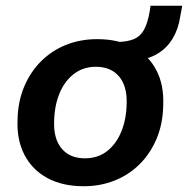

<svg xmlns="http://www.w3.org/2000/svg" viewBox="-20 -637 653 667"><path d="M271 10Q197 10 144.5 -18.5Q92 -47 65 -99Q38 -151 41 -220Q42 -284 64 -336Q86 -388 123.5 -425Q161 -462 210.5 -481.5Q260 -501 317 -501Q391 -501 443.5 -473Q496 -445 523 -393.5Q550 -342 547 -272Q546 -207 524 -155Q502 -103 464.5 -66Q427 -29 377.5 -9.5Q328 10 271 10ZM275 -87Q320 -87 352 -112Q384 -137 401.5 -180Q419 -223 420 -277Q422 -338 393.5 -371.5Q365 -405 313 -405Q269 -405 236.5 -380Q204 -355 186.5 -312Q169 -269 168 -215Q166 -154 194.5 -120.5Q223 -87 275 -87ZM452 -427 384 -472 387 -491Q424 -492 446 -501.5Q468 -511 480.5 -534Q493 -557 500 -597L503 -617H613L606 -579Q600 -537 580 -503.5Q560 -470 527.5 -450.5Q495 -431 452 -427Z"/></svg>

Font: Nunito Sans 11pt
Style: Bold Italic
Weight: 700
Italic angle: -9°
Version: Version 3.101;gftools[0.9.27]